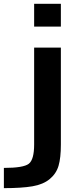

<svg xmlns="http://www.w3.org/2000/svg" viewBox="-36 -770 438 1010"><path d="M143.6 -629.9V-750H284.2V-629.9ZM-15.6 219.7V113.3Q87.9 113.3 115.7 91.3Q143.6 69.3 143.6 -9.8V-519.5H284.2V-9.8Q284.2 60.5 272 102.1Q259.8 143.6 225.6 171.9Q191.4 200.2 134.8 210Q78.1 219.7 -15.6 219.7Z"/></svg>

Font: Mgen+ 1c bold
Style: Bold
Weight: 700
Designer: [Source Han Sans]
Ryoko NISHIZUKA  (kana & ideographs); Paul D. Hunt (Latin, Greek & Cyrillic); Wenlong ZHANG  (bopomofo
Version: Version 1.059.20150602